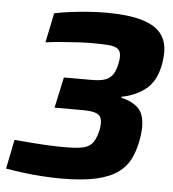

<svg xmlns="http://www.w3.org/2000/svg" viewBox="-51 -743 722 799"><g transform="rotate(5 310.0 -344.0)"><path d="M233.2 8Q197.8 8 155.6 5.3Q113.5 2.6 73.3 -2.7Q33.2 -7.9 1.9 -13.3L26.5 -135.3Q62.5 -132.3 100.8 -129.3Q139.1 -126.3 174.1 -124.8Q209.1 -123.3 234.1 -123.3Q279.4 -123.3 306.8 -127.8Q334.2 -132.3 349.6 -148.5Q364.9 -164.6 373.9 -200.5Q376.5 -210.6 377.5 -219.8Q378.5 -228.9 378.5 -236.2Q378.5 -264.2 360 -273.9Q341.6 -283.5 298.6 -283.5H180.8L208.5 -412H326.2Q355.3 -412 375.4 -417.5Q395.5 -423 408.4 -437.9Q421.3 -452.9 428.2 -481.7Q430.7 -491.4 432 -501Q433.3 -510.6 433.3 -520.2Q433.3 -540.8 421.5 -550.3Q409.7 -559.8 384.4 -562.2Q359.1 -564.7 317.2 -564.7Q288.2 -564.7 252.5 -562.7Q216.8 -560.7 182.1 -557.9Q147.4 -555.1 119.4 -551.1L145 -674.7Q175.3 -681.1 213.1 -685.8Q250.8 -690.6 289.1 -693.3Q327.4 -696 358.7 -696Q451.7 -696 508.1 -679.7Q564.6 -663.4 589.9 -631.9Q615.3 -600.3 615.3 -553.2Q615.3 -531.7 612.1 -511.4Q608.9 -491.1 603.9 -474.7Q587.4 -419.1 546.5 -390.7Q505.6 -362.3 454 -353L454 -349Q500.6 -338.3 525.7 -313.3Q550.9 -288.4 550.9 -233.7Q550.9 -220.7 549.1 -205.7Q547.3 -190.7 543.9 -173.7Q536 -132.4 519 -98.7Q502 -65 468.6 -41.3Q435.1 -17.6 378.3 -4.8Q321.4 8 233.2 8Z"/></g></svg>

Font: Saira Thin
Style: Italic
Weight: 100
Italic angle: -12°
Designer: Hector Gatti with collaboration of the Omnibus-Type team
Foundry: Omnibus-Type
Version: Version 1.101